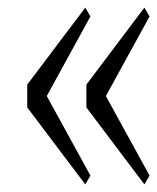

<svg xmlns="http://www.w3.org/2000/svg" viewBox="-20 -507 416 509"><path d="M52.2 -222.2V-282.7L206.1 -486.8L219.7 -463.4L104 -252.4L219.7 -41.5L206.1 -18.1ZM209 -222.2V-282.7L362.8 -486.8L376.5 -463.4L260.7 -252.4L376.5 -41.5L362.8 -18.1Z"/></svg>

Font: Scarab Serif
Style: Light
Weight: 300
Designer: John Roberts
Foundry: Scarab
Version: 1.0